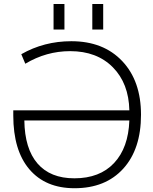

<svg xmlns="http://www.w3.org/2000/svg" viewBox="-20 -952 780 982"><path d="M641.6 -335.9H104.5Q106.4 -191.4 171.9 -115.7Q237.3 -40 360.4 -40Q490.2 -40 563.5 -118.2Q636.7 -196.3 641.6 -335.9ZM641.6 -387.7Q638.7 -525.4 557.1 -607.9Q475.6 -690.4 338.9 -690.4Q216.8 -690.4 109.4 -626L88.9 -674.8Q205.1 -741.2 344.7 -741.2Q508.8 -741.2 605 -639.6Q701.2 -538.1 701.2 -365.2Q701.2 -189.5 610.4 -89.4Q519.5 10.7 361.3 10.7Q212.9 10.7 130.4 -85.9Q47.9 -182.6 47.9 -361.3V-387.7ZM253.9 -800.8V-931.6H309.6V-800.8ZM452.1 -800.8V-931.6H507.8V-800.8Z"/></svg>

Font: Gen Shin Gothic Light
Style: Regular
Weight: 200
Designer: [Source Han Sans]
Ryoko NISHIZUKA  (kana & ideographs); Paul D. Hunt (Latin, Greek & Cyrillic); Wenlong ZHANG  (bopomofo
Version: Version 1.002.20150607